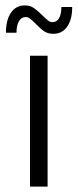

<svg xmlns="http://www.w3.org/2000/svg" viewBox="-20 -690 287 710"><path d="M91 -484H156V0H91ZM111 -603Q98 -616 90.5 -621.5Q83 -627 75 -627Q59 -627 50 -611.5Q41 -596 41 -569H2Q2 -616 20.5 -643Q39 -670 72 -670Q91 -670 105 -660.5Q119 -651 137 -633Q151 -619 158.5 -613.5Q166 -608 174 -608Q190 -608 198.5 -623Q207 -638 207 -664H247Q247 -618 228.5 -591.5Q210 -565 177 -565Q157 -565 143 -574.5Q129 -584 111 -603Z"/></svg>

Font: Montserrat Ace
Style: Regular
Weight: 400
Designer: Julieta Ulanovsky
Foundry: Julieta Ulanovsky
Version: Version 1